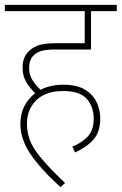

<svg xmlns="http://www.w3.org/2000/svg" viewBox="-20 -642 501 791"><path d="M278 -38Q316 -53 341 -79Q366 -105 366 -153Q366 -202 337.5 -234.5Q309 -267 240 -267Q168 -267 129.5 -229Q91 -191 91 -132Q91 -98 102.5 -66Q114 -34 148 7.5Q182 49 248 112L229 129Q144 51 104 -9.5Q64 -70 64 -131Q64 -173 80.5 -205Q97 -237 125 -258Q104 -278 88.5 -303.5Q73 -329 73 -363Q73 -401 93 -425Q108 -443 133.5 -453.5Q159 -464 211 -464H329V-596H0V-622H461V-596H355V-438H205Q169 -438 148.5 -431.5Q128 -425 115 -410Q100 -393 100 -360Q100 -332 115 -310Q130 -288 147 -272Q188 -293 241 -293Q296 -293 329.5 -273Q363 -253 378 -221Q393 -189 393 -155Q393 -99 365.5 -67.5Q338 -36 289 -14Z"/></svg>

Font: Noto Sans SemiCondensed Thin
Style: Regular
Weight: 100
Width: 4
Designer: Monotype Design Team
Foundry: Monotype Imaging Inc.
Version: Version 2.013; ttfautohint (v1.8.4.7-5d5b)